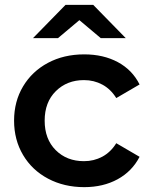

<svg xmlns="http://www.w3.org/2000/svg" viewBox="-20 -764 621 791"><path d="M38 -267Q38 -346 75 -408Q112 -470 177.5 -505Q243 -540 327 -540Q406 -540 465.5 -508Q525 -476 555 -416L459 -360Q436 -397 401.5 -415.5Q367 -434 326 -434Q256 -434 210 -388.5Q164 -343 164 -267Q164 -191 209.5 -145.5Q255 -100 326 -100Q367 -100 401.5 -118.5Q436 -137 459 -174L555 -118Q524 -58 464.5 -25.5Q405 7 327 7Q244 7 178 -28Q112 -63 75 -125.5Q38 -188 38 -267ZM395 -607 307 -681 219 -607H116L250 -744H364L498 -607Z"/></svg>

Font: mBank SemiBold
Style: Regular
Weight: 600
Designer: Julieta Ulanovsky
Foundry: Julieta Ulanovsky
Version: Version 7.200